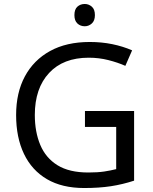

<svg xmlns="http://www.w3.org/2000/svg" viewBox="-20 -935 768 965"><path d="M407 -377H654V-27Q596 -8 537 1Q478 10 403 10Q292 10 216 -34.5Q140 -79 100.5 -161.5Q61 -244 61 -357Q61 -469 105 -551Q149 -633 231.5 -678.5Q314 -724 431 -724Q491 -724 544.5 -713Q598 -702 644 -682L610 -604Q572 -621 524.5 -633Q477 -645 426 -645Q298 -645 226.5 -568Q155 -491 155 -357Q155 -272 182.5 -206.5Q210 -141 269 -104.5Q328 -68 424 -68Q471 -68 504 -73Q537 -78 564 -85V-297H407ZM406 -915Q426 -915 441.5 -901.5Q457 -888 457 -859Q457 -831 441.5 -817Q426 -803 406 -803Q384 -803 369 -817Q354 -831 354 -859Q354 -888 369 -901.5Q384 -915 406 -915Z"/></svg>

Font: Noto Sans Mende Kikakui
Style: Regular
Weight: 400
Designer: Monotype Design Team
Foundry: Monotype Imaging Inc.
Version: Version 2.003; ttfautohint (v1.8.4.7-5d5b)